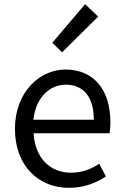

<svg xmlns="http://www.w3.org/2000/svg" viewBox="-20 -892 594 925"><path d="M312 13C385 13 443 -11 490 -42L458 -103C417 -76 375 -60 322 -60C219 -60 148 -134 142 -250H508C510 -264 512 -282 512 -302C512 -457 434 -557 295 -557C171 -557 52 -448 52 -271C52 -92 167 13 312 13ZM141 -315C152 -423 220 -484 297 -484C382 -484 432 -425 432 -315ZM279 -640 453 -812 390 -872 232 -686Z"/></svg>

Font: Noto Sans KR
Style: Regular
Weight: 400
Designer: Ryoko NISHIZUKA 西塚涼子 (kana, bopomofo & ideographs); Paul D. Hunt (Latin, Greek & Cyrillic); Sandoll Communications 산돌커뮤니
Foundry: Adobe
Version: Version 2.004;hotconv 1.0.118;makeotfexe 2.5.65603